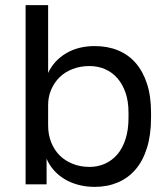

<svg xmlns="http://www.w3.org/2000/svg" viewBox="-20 -720 655 750"><path d="M350 10Q316 10 286 2Q256 -6 232 -20.5Q208 -35 190 -55.5Q172 -76 162 -100V0H80V-700H168V-435Q191 -484 238.5 -512Q286 -540 350 -540Q400 -540 440.5 -523.5Q481 -507 509.5 -474.5Q538 -442 554 -393.5Q570 -345 570 -280V-260Q570 -193 554 -142Q538 -91 509 -57.5Q480 -24 439.5 -7Q399 10 350 10ZM330 -68Q362 -68 390 -80.5Q418 -93 438.5 -117Q459 -141 470.5 -177Q482 -213 482 -260V-280Q482 -324 470.5 -357.5Q459 -391 438.5 -414.5Q418 -438 390 -450Q362 -462 330 -462Q294 -462 264 -450.5Q234 -439 213 -418.5Q192 -398 180 -370Q168 -342 168 -310V-230Q168 -194 180 -164Q192 -134 213 -113Q234 -92 264 -80Q294 -68 330 -68Z"/></svg>

Font: Golos Text VF
Style: Regular
Weight: 400
Designer: A.Korolkova, Vitaly Kuzmin
Foundry: ParaType Ltd
Version: Version 2.003